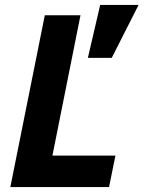

<svg xmlns="http://www.w3.org/2000/svg" viewBox="-20 -760 583 780"><path d="M543 -740H387L337 -525H434ZM423 0 449 -128H193L307 -698H162L22 0Z"/></svg>

Font: LVC Sans
Style: Bold Italic
Weight: 700
Italic angle: -11.31°
Designer: Mike Abbink, Paul van der Laan, Pieter van Rosmalen
Foundry: Bold Monday
Version: Version 3.0